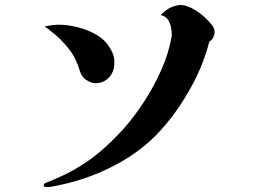

<svg xmlns="http://www.w3.org/2000/svg" viewBox="-20 -735 1040 777"><path d="M443 -486Q443 -454 431 -434.5Q419 -415 401.5 -406.5Q384 -398 367 -398Q351 -398 330.5 -410.5Q310 -423 302 -451Q287 -502 258 -538Q229 -574 201.5 -596.5Q174 -619 161 -628Q173 -631 190.5 -633Q208 -635 212 -635H219Q251 -635 291.5 -625.5Q332 -616 369 -595Q406 -574 426 -539Q443 -512 443 -486ZM836 -636Q853 -616 847 -594.5Q841 -573 827 -567Q801 -462 740 -359Q689 -271 624 -201Q559 -131 470 -80Q416 -49 352.5 -24.5Q289 0 221 14Q208 17 193.5 19.5Q179 22 174 22Q166 22 161.5 21Q157 20 157 14Q157 9 162.5 6.5Q168 4 172 2Q194 -6 238 -26.5Q282 -47 331 -80Q368 -105 408 -141.5Q448 -178 482 -216Q522 -261 562 -322Q602 -383 633 -452.5Q664 -522 675 -591V-597Q675 -626 664 -648Q653 -670 630 -674Q656 -700 677.5 -707.5Q699 -715 712 -715Q738 -714 772.5 -692.5Q807 -671 836 -636Z"/></svg>

Font: Kaisei Tokumin
Style: Bold
Weight: 700
Designer: Font-Kai, 金井和夫
Foundry: KAZUO KANAI
Version: Version 5.003